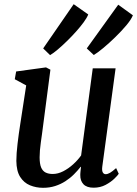

<svg xmlns="http://www.w3.org/2000/svg" viewBox="-20 -886 654 916"><path d="M185.5 10Q152 10 123 -2Q94 -14 76.2 -42Q58.5 -70 58 -118.5Q58 -135.5 59.5 -156.5Q61 -177.5 63.8 -201Q66.5 -224.5 69.8 -248Q73 -271.5 76.5 -293L105 -478.5L50.5 -508L57 -545L199.5 -564.5L220.5 -553.5L186 -289.5Q183.5 -268.5 180.5 -247.5Q177.5 -226.5 174.8 -206.8Q172 -187 170.5 -169Q169 -151 169 -135.5Q169 -104.5 176.2 -87.2Q183.5 -70 197.5 -63Q211.5 -56 231.5 -56Q256.5 -56 281.8 -69Q307 -82 329.2 -102.2Q351.5 -122.5 367 -144.5L422.5 -560H531.5L468 -91.5Q465.5 -72.5 470.2 -63.8Q475 -55 484 -55Q493.5 -55 504.8 -61.5Q516 -68 534 -84L546.5 -57Q542 -49.5 525.5 -33.5Q509 -17.5 483.8 -4Q458.5 9.5 426.5 9.5Q394 9.5 378.2 -7Q362.5 -23.5 363 -51Q363 -53 363.2 -57.5Q363.5 -62 364 -67.5Q364.5 -73 365.2 -78.8Q366 -84.5 366.5 -89.5L365 -90.5Q350.5 -72 332.5 -54Q314.5 -36 292 -21.5Q269.5 -7 243 1.5Q216.5 10 185.5 10ZM219 -623 186 -655 331.5 -866 401 -817Q395 -801.5 379.5 -780.2Q364 -759 343 -735.5Q322 -712 299.2 -689.8Q276.5 -667.5 255.5 -649.8Q234.5 -632 219 -623ZM427.5 -623.5 394 -655 544 -863.5 614 -813Q606 -793 582.8 -765.2Q559.5 -737.5 530 -708.8Q500.5 -680 472.8 -657Q445 -634 427.5 -623.5Z"/></svg>

Font: Merriweather 24pt Medium
Style: Italic
Weight: 500
Italic angle: -7.8°
Version: Version 2.101